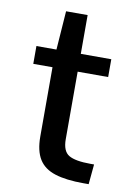

<svg xmlns="http://www.w3.org/2000/svg" viewBox="-80 -736 563 793"><g transform="rotate(10 201.5 -339.5)"><path d="M117.2 -155.3V-445.3H36.6V-520H120.6L132.3 -682.6H222.7V-520H350.6V-445.3H222.7V-162.1Q222.7 -111.8 250 -95.7Q277.3 -79.6 340.8 -79.6H356L348.1 4.4H326.7Q253.4 4.4 207 -10.3Q160.6 -24.9 138.9 -59.8Q117.2 -94.7 117.2 -155.3Z"/></g></svg>

Font: Monda Medium
Style: Regular
Weight: 500
Designer: Vernon Adams
Foundry: Vernon Adams
Version: Version 2.200